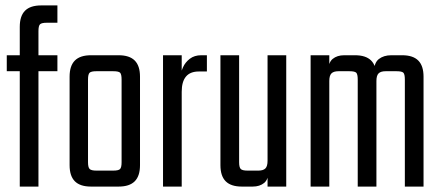

<svg xmlns="http://www.w3.org/2000/svg" viewBox="-20 -689 1624 709"><path d="M122 -574V0H53V-590Q53 -630 72.5 -649.5Q92 -669 132 -669H192V-605H153Q134 -605 128 -599.5Q122 -594 122 -574ZM192 -485V-426H5V-485Z M429 -141V-395Q429 -415 423.5 -420.5Q418 -426 398 -426H364V-485H418Q458 -485 477.5 -465.5Q497 -446 497 -406V-141ZM429 -90V-191H497V-79Q497 -39 477.5 -19.5Q458 0 418 0H357V-59H398Q418 -59 423.5 -65Q429 -71 429 -90ZM305 -395V-140H237V-406Q237 -446 256.5 -465.5Q276 -485 316 -485H370V-426H336Q317 -426 311 -420.5Q305 -415 305 -395ZM305 -199V-90Q305 -71 311 -65Q317 -59 336 -59H367V0H316Q276 0 256.5 -19.5Q237 -39 237 -79V-199Z M744 -485V-425H714Q651 -425 651 -350V-331H647V-404Q647 -421 655.5 -440Q664 -459 681 -472Q698 -485 723 -485ZM651 0H582V-485H651V-400V-395Z M794 -485H863V-90Q863 -71 869 -65Q875 -59 894 -59H934Q952 -59 960 -67Q968 -75 968 -95V-129H972V-61Q972 -27 955.5 -13.5Q939 0 913 0H873Q833 0 813.5 -19.5Q794 -39 794 -79ZM968 -485H1037V0H968V-52V-59Z M1370 0H1301V-395Q1301 -415 1295.5 -420.5Q1290 -426 1270 -426H1230Q1212 -426 1204 -418Q1196 -410 1196 -390V-356H1192V-424Q1192 -458 1208.5 -471.5Q1225 -485 1251 -485H1291Q1331 -485 1350.5 -465.5Q1370 -446 1370 -406ZM1196 0H1127V-485H1196V-433V-426ZM1544 0H1475V-395Q1475 -415 1469.5 -420.5Q1464 -426 1444 -426H1404Q1386 -426 1378 -418Q1370 -410 1370 -390V-356H1361V-423Q1361 -457 1379 -471Q1397 -485 1425 -485H1465Q1505 -485 1524.5 -465.5Q1544 -446 1544 -406Z"/></svg>

Font: Teko Variable Light
Style: Regular
Weight: 300
Designer: Manushi Parikh, Jonny Pinhorn
Foundry: Indian Type Foundry
Version: Version 3.000